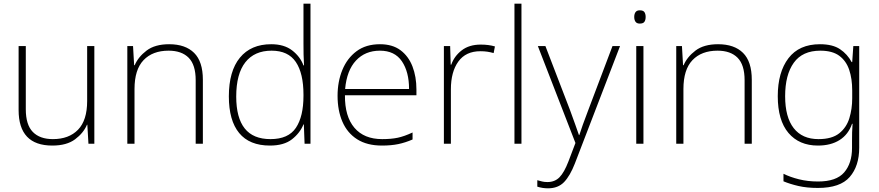

<svg xmlns="http://www.w3.org/2000/svg" viewBox="-20 -780 4773 1042"><path d="M492 -530V0H460L454 -103H452Q433 -58 387.5 -24Q342 10 264 10Q81 10 81 -183V-530H120V-187Q120 -103 158 -64Q196 -25 267 -25Q354 -25 403.5 -76Q453 -127 453 -232V-530Z M898 -540Q986 -540 1033.5 -493Q1081 -446 1081 -347V0H1042V-345Q1042 -428 1004 -466.5Q966 -505 895 -505Q808 -505 759 -453.5Q710 -402 710 -297V0H671V-530H702L708 -426H711Q730 -471 775.5 -505.5Q821 -540 898 -540Z M1445 10Q1334 10 1278 -58Q1222 -126 1222 -257Q1222 -394 1282 -467Q1342 -540 1452 -540Q1522 -540 1565.5 -506.5Q1609 -473 1627 -425H1630Q1628 -454 1627.5 -484.5Q1627 -515 1627 -544V-760H1665V0H1633L1629 -105H1627Q1608 -58 1564.5 -24Q1521 10 1445 10ZM1448 -25Q1545 -25 1586 -86.5Q1627 -148 1627 -260V-266Q1627 -382 1585.5 -443.5Q1544 -505 1454 -505Q1361 -505 1311.5 -442Q1262 -379 1262 -256Q1262 -141 1308 -83Q1354 -25 1448 -25Z M2042 -540Q2110 -540 2153.5 -507.5Q2197 -475 2218.5 -419.5Q2240 -364 2240 -294V-263H1852Q1851 -148 1903.5 -86.5Q1956 -25 2054 -25Q2103 -25 2138.5 -32.5Q2174 -40 2219 -61V-23Q2180 -6 2141.5 2Q2103 10 2053 10Q1972 10 1918.5 -24Q1865 -58 1838.5 -119Q1812 -180 1812 -260Q1812 -337 1838 -400.5Q1864 -464 1915 -502Q1966 -540 2042 -540ZM2042 -505Q1962 -505 1912 -451.5Q1862 -398 1853 -297H2200Q2200 -390 2161 -447.5Q2122 -505 2042 -505Z M2589 -538Q2611 -538 2630 -535.5Q2649 -533 2666 -528L2659 -492Q2641 -497 2624.5 -499.5Q2608 -502 2587 -502Q2508 -502 2467.5 -446Q2427 -390 2427 -295V0H2389V-530H2423L2426 -429H2429Q2445 -475 2485.5 -506.5Q2526 -538 2589 -538Z M2810 0H2772V-760H2810Z M2899 -530H2940L3073 -184Q3090 -138 3102 -104Q3114 -70 3122 -47H3124Q3131 -69 3143 -103Q3155 -137 3172 -181L3304 -530H3345L3100 107Q3074 174 3041.5 208Q3009 242 2954 242Q2924 242 2896 233V198Q2910 202 2922.5 205Q2935 208 2951 208Q2991 208 3016.5 182Q3042 156 3065 96L3103 -4Z M3452 -724Q3471 -724 3477.5 -714Q3484 -704 3484 -688Q3484 -672 3477.5 -662Q3471 -652 3452 -652Q3436 -652 3429 -662Q3422 -672 3422 -688Q3422 -704 3429 -714Q3436 -724 3452 -724ZM3472 -530V0H3433V-530Z M3877 -540Q3965 -540 4012.5 -493Q4060 -446 4060 -347V0H4021V-345Q4021 -428 3983 -466.5Q3945 -505 3874 -505Q3787 -505 3738 -453.5Q3689 -402 3689 -297V0H3650V-530H3681L3687 -426H3690Q3709 -471 3754.5 -505.5Q3800 -540 3877 -540Z M4430 -540Q4499 -540 4539 -513Q4579 -486 4602 -443H4605L4611 -530H4643V22Q4643 121 4591.5 180.5Q4540 240 4419 240Q4359 240 4313.5 229.5Q4268 219 4232 204V163Q4268 181 4316 193Q4364 205 4420 205Q4519 205 4561.5 155.5Q4604 106 4604 23V-15Q4604 -40 4604.5 -61.5Q4605 -83 4607 -108H4604Q4584 -50 4536.5 -20Q4489 10 4419 10Q4317 10 4259 -58.5Q4201 -127 4201 -258Q4201 -388 4259 -464Q4317 -540 4430 -540ZM4432 -505Q4335 -505 4288 -439.5Q4241 -374 4241 -258Q4241 -144 4287.5 -84.5Q4334 -25 4422 -25Q4495 -25 4534.5 -56.5Q4574 -88 4589.5 -138.5Q4605 -189 4605 -246V-289Q4605 -353 4588.5 -401.5Q4572 -450 4534.5 -477.5Q4497 -505 4432 -505Z"/></svg>

Font: Noto Sans Khmer UI ExtraLight
Style: Regular
Weight: 200
Designer: Danh Hong and the Monotype Design Team
Foundry: Monotype Imaging Inc.
Version: Version 2.002; ttfautohint (v1.8.4.7-5d5b)